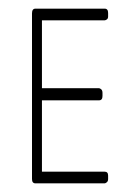

<svg xmlns="http://www.w3.org/2000/svg" viewBox="-20 -424 318 444"><path d="M222 0H62Q54 0 54 -10V-393Q54 -404 62 -404H222Q230 -404 230 -394V-386Q230 -381 227 -379Q224 -377 222 -377H77V-220H209Q211 -220 214 -217.5Q217 -215 217 -209V-202Q217 -192 209 -192H77V-27H222Q230 -27 230 -18V-10Q230 -5 227 -2.5Q224 0 222 0Z"/></svg>

Font: Chathura Light
Style: Regular
Weight: 300
Designer: Appaji Ambarisha Darbha
Foundry: Aditya Fonts
Version: Version 1.002 2016